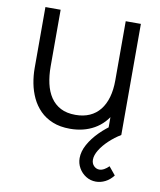

<svg xmlns="http://www.w3.org/2000/svg" viewBox="-86 -609 767 919"><g transform="rotate(10 297.0 -149.5)"><path d="M276.3 13.3Q227.8 13.3 191.7 -1.5Q155.5 -16.3 130.2 -41.8Q105 -67.3 89.5 -100.2Q74 -133.2 67 -169.8Q60 -206.5 60 -243V-540H134V-264.3Q134 -219.8 142.5 -181.9Q151 -144 169.8 -115.8Q188.7 -87.7 218.4 -72.2Q248.2 -56.7 290.7 -56.7Q329.5 -56.7 359.3 -70Q389.2 -83.3 409.3 -108.6Q429.5 -133.8 439.9 -170.1Q450.3 -206.3 450.3 -252L502.3 -240.3Q502.3 -157.3 473.3 -100.8Q444.3 -44.3 393.4 -15.5Q342.5 13.3 276.3 13.3ZM524 0H458V-133H450.3V-540H524ZM442.3 241Q415.7 241 394 227.3Q372.3 213.7 359.5 191.4Q346.7 169.2 346.7 143.3Q346.7 111 365.2 77.2Q383.8 43.3 415 12Q446.2 -19.3 484.3 -44L524 0Q493.5 18.5 467.7 42.8Q441.8 67.2 426.2 92.7Q410.7 118.2 410.7 139.7Q410.7 158.2 422.2 169.8Q433.7 181.3 448.7 181.3Q460.2 181.3 472.2 174.6Q484.3 167.8 494.7 157L527 196.3Q510 218.5 487.8 229.8Q465.5 241 442.3 241Z"/></g></svg>

Font: Manrope Variable Light
Style: Regular
Weight: 200
Designer: Mikhail Sharanda
Foundry: Mikhail Sharanda
Version: Version 4.505